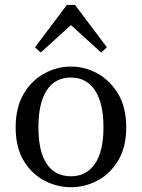

<svg xmlns="http://www.w3.org/2000/svg" viewBox="-20 -764 589 797"><path d="M400 -545.9 232.2 -698.2H316.8L149 -545.9L125.3 -567.6L257.6 -743.6H291.4L423.7 -567.6ZM274.5 13.1Q216.3 13.1 163.5 -14.7Q110.8 -42.5 77.9 -97.7Q45 -152.9 45 -235.5Q45 -318.2 78.1 -374.2Q111.1 -430.3 163.9 -459Q216.7 -487.7 274.5 -487.7Q332.3 -487.7 384.6 -459Q436.9 -430.3 470.5 -374.3Q504 -318.2 504 -235.5Q504 -152.8 470.6 -97.6Q437.2 -42.4 385 -14.6Q332.7 13.1 274.5 13.1ZM274.5 -32.3Q338.2 -32.3 373.8 -83.6Q409.5 -135 409.5 -235.4Q409.5 -336.7 373.8 -389.5Q338.2 -442.2 274.5 -442.2Q208.9 -442.2 174.2 -389.5Q139.5 -336.7 139.5 -235.4Q139.5 -135 174.2 -83.6Q208.9 -32.3 274.5 -32.3Z"/></svg>

Font: Adobe Variable Font Prototype
Style: Regular
Weight: 389
Designer: Frank Grießhammer
Foundry: Adobe
Version: Version 1.004;hotconv 1.0.113;makeotfexe 2.5.65598